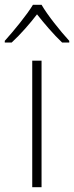

<svg xmlns="http://www.w3.org/2000/svg" viewBox="-46 -784 310 804"><path d="M128 -764H92C67 -722 11 -654 -26 -613V-606H3C40 -640 80 -686 109 -724C139 -686 178 -640 214 -606H244V-613C207 -653 152 -722 128 -764ZM128 0V-530H89V0Z"/></svg>

Font: Noto Sans Canadian Aboriginal ExtraLight
Style: Regular
Weight: 200
Designer: Monotype Design Team, Typotheque's Kevin King
Foundry: Monotype Imaging Inc.
Version: Version 2.004